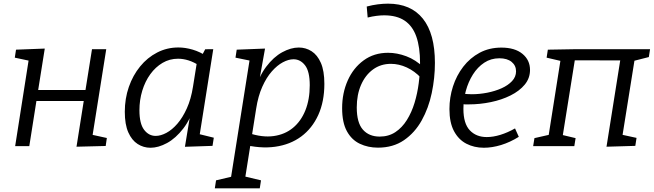

<svg xmlns="http://www.w3.org/2000/svg" viewBox="-20 -796 3561 1046"><path d="M62.6 0 138.9 -486.6 145.5 -463.8 60.6 -481.9 67.3 -525.4 223.9 -531.4 184.2 -282 166.2 -305.8H469.3L441.8 -281L481.2 -528H558.8L482.2 -45.8L470.8 -64.2L562.1 -44.2L555.8 -0.7L396.8 3.3L439.8 -268.3L458.5 -245.9H155.8L182.5 -272L139.6 0Z M799.9 9Q761.9 9 729.9 -11.5Q697.9 -32 678.9 -75Q659.9 -118 659.9 -187Q659.9 -259 681.9 -322.4Q703.9 -385.7 743.4 -434Q782.9 -482.4 836.3 -509.9Q889.6 -537.4 952 -537.4Q989.3 -537.4 1029.9 -525.5Q1070.4 -513.7 1112.7 -485.7L1078.3 -490.4L1098 -527.7L1141.8 -528L1061.8 -23.7L1034.7 -72.9L1144.8 -45.8L1137.8 -1.3L987.5 3.7L1020.2 -194.9L1043.3 -231.7Q1020.3 -150.1 979 -96.4Q937.6 -42.7 890.1 -16.8Q842.6 9 799.9 9ZM828.1 -55.6Q855.4 -55.6 886.4 -72.1Q917.3 -88.5 946.1 -121.7Q974.9 -154.8 997.8 -205.4Q1020.8 -256 1031.5 -324.3L1054.1 -465.6L1067.8 -437.2Q1036.9 -457.5 1007.6 -466.8Q978.3 -476.1 950 -476.1Q904 -476.1 865.6 -453.5Q827.1 -430.8 798.8 -391.7Q770.5 -352.6 755.1 -302Q739.6 -251.3 739.6 -195.4Q739.6 -122.5 765 -89Q790.5 -55.6 828.1 -55.6Z M1150.3 230 1157 186.5 1273.1 159.1 1233.6 201.3 1341.5 -479.9 1354.2 -463.2 1262.9 -481.9 1269.6 -525.4 1423.9 -531.4 1387.5 -328.5 1366.5 -297Q1390.1 -379.3 1430.2 -432.5Q1470.4 -485.7 1517.6 -511.4Q1564.7 -537.1 1607.8 -537.1Q1645.8 -537.1 1677.4 -516.9Q1709.1 -496.7 1728.1 -453.4Q1747.1 -410 1747.1 -339.3Q1747.1 -242.7 1714 -169.7Q1680.8 -96.7 1620.9 -52.3Q1561.1 -8 1478.8 3.5Q1396.4 15 1298.1 -10.6L1345.9 -17.3L1310.9 203.3L1282.8 158.1L1401.9 186.5L1395.2 230ZM1350.3 -44.5 1333.2 -71.6Q1408.8 -46.2 1470.4 -54.7Q1532 -63.2 1575.9 -99.4Q1619.8 -135.5 1643.7 -194.9Q1667.5 -254.4 1667.5 -331.6Q1667.5 -406.9 1642 -440Q1616.5 -473.1 1578.9 -473.1Q1551.6 -473.1 1520.8 -456.6Q1490.1 -440.2 1460.8 -407Q1431.5 -373.9 1408.9 -323.3Q1386.2 -272.7 1375.6 -204.4Z M2039 8.4Q1985 8.4 1940.3 -12.8Q1895.6 -34 1869.8 -81.2Q1843.9 -128.4 1843.9 -206.7Q1843.9 -289.1 1874.4 -357.6Q1904.9 -426.1 1961.3 -467.2Q2017.6 -508.4 2094.3 -508.4Q2143.2 -508.4 2193.9 -489.4Q2244.5 -470.4 2288.2 -428.5L2274.1 -371.3Q2238.8 -408.9 2196.1 -428.5Q2153.3 -448.2 2109.7 -448.2Q2054.1 -448.2 2012.3 -417.7Q1970.5 -387.2 1947.1 -333.8Q1923.6 -280.3 1923.6 -210.7Q1923.6 -127.5 1957 -89.7Q1990.5 -51.9 2048.4 -51.9Q2097.3 -51.9 2133.9 -76.2Q2170.6 -100.5 2196.5 -142Q2222.5 -183.5 2238.3 -235.3Q2254.1 -287.1 2261.3 -343.6Q2268.4 -400 2268.4 -453.3Q2268.4 -538.3 2248.3 -596.1Q2228.1 -653.9 2185 -683.2Q2141.9 -712.5 2072.6 -712.5Q2053.6 -712.5 2030.9 -709.6Q2008.3 -706.8 1983 -700.5L1977.9 -760.4Q2009 -768.7 2038.3 -772.4Q2067.7 -776.1 2093.7 -776.1Q2218.4 -776.1 2283.9 -694.2Q2349.4 -612.4 2349.4 -453.3Q2349.4 -371 2332.1 -289Q2314.8 -207 2277.4 -140Q2240.1 -73 2180.9 -32.3Q2121.7 8.4 2039 8.4Z M2615.9 8.9Q2563.3 8.9 2520.8 -13.1Q2478.3 -35.1 2453.4 -81.5Q2428.5 -128 2428.5 -201.8Q2428.5 -265.3 2447.7 -325Q2466.9 -384.7 2503.8 -432.6Q2540.6 -480.4 2593 -508.6Q2645.4 -536.7 2711.5 -536.7Q2784.9 -536.7 2826.2 -502.7Q2867.5 -468.7 2867.5 -415Q2867.5 -369.8 2838.7 -335Q2809.8 -300.1 2761.4 -276Q2712.9 -251.8 2653.6 -239.6Q2594.4 -227.3 2533.5 -227.3Q2523.4 -227.3 2513.9 -227.4Q2504.5 -227.6 2495 -228.6L2500.4 -285.6Q2512.2 -284.6 2524.7 -283.6Q2537.2 -282.6 2550.2 -282.6Q2591.7 -282.6 2634.4 -290.9Q2677.1 -299.3 2712.5 -315.1Q2747.9 -331 2769.6 -354.2Q2791.4 -377.5 2791.4 -407.5Q2791.4 -439 2767.3 -458.8Q2743.1 -478.5 2700.5 -478.5Q2654.4 -478.5 2618.1 -454.4Q2581.8 -430.3 2556.4 -390.1Q2531.1 -349.8 2517.8 -301Q2504.6 -252.3 2504.6 -203Q2504.6 -123 2539.5 -86.1Q2574.4 -49.3 2631.7 -49.3Q2666.7 -49.3 2706.1 -61.4Q2745.5 -73.5 2785.8 -96.4L2806.4 -50.6Q2758.8 -21 2710 -6Q2661.2 8.9 2615.9 8.9Z M3284.2 3.3 3362.5 -489.5 3380.5 -466.8 3089.1 -467.5 3114.9 -489.5 3042.9 -39.1 3033.2 -63.2 3115.8 -43.5 3108.8 0H2884.6L2891.6 -43.5L2987 -65.2L2965.9 -39.1L3036.9 -489.6L3053.9 -459.5L2957.9 -481.9L2964.6 -525.4L3115.6 -528H3521.5L3514.8 -485.2L3418.1 -460.5L3440.2 -489.3L3368.2 -39.1L3357.2 -64.5L3447.8 -44.8L3441.1 -1.3Z"/></svg>

Font: Bitter Thin
Style: Italic
Weight: 100
Italic angle: -9°
Designer: Sol Matas, and Bitter project Authors
Foundry: Sol Matas
Version: Version 2.002